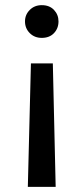

<svg xmlns="http://www.w3.org/2000/svg" viewBox="-20 -558 324 745"><path d="M100 -312H185L196 167H88ZM142 -538Q172 -538 189.5 -519.5Q207 -501 207 -475Q207 -448 189.5 -429.5Q172 -411 142 -411Q114 -411 95.5 -429.5Q77 -448 77 -475Q77 -501 95.5 -519.5Q114 -538 142 -538Z"/></svg>

Font: DM Sans 9pt Medium
Style: Regular
Weight: 500
Version: Version 4.004;gftools[0.9.30]